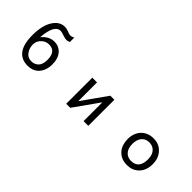

<svg xmlns="http://www.w3.org/2000/svg" viewBox="140 -1740 2720 2720"><g transform="rotate(45 1500.0 -380.0)"><path d="M697.3 -749V-659.2Q667 -644.5 644.5 -644.5Q611.3 -644.5 568.4 -660.2Q516.6 -678.7 495.1 -678.7Q371.1 -678.7 351.6 -409.2Q432.6 -508.8 539.1 -508.8Q633.8 -508.8 691.4 -440.4Q747.1 -374 747.1 -261.7Q747.1 -126 666 -50.8Q607.4 2.9 511.7 2.9Q252.9 2.9 252.9 -353.5Q252.9 -540 318.4 -648.4Q387.7 -762.7 496.1 -762.7Q528.3 -762.7 569.3 -747.1Q617.2 -728.5 634.8 -728.5Q666 -728.5 697.3 -749ZM513.7 -426.8Q452.1 -426.8 406.2 -384.8Q350.6 -335 350.6 -264.6Q350.6 -196.3 387.7 -140.6Q428.7 -79.1 505.9 -79.1Q569.3 -79.1 612.3 -124Q652.3 -167 652.3 -257.8Q652.3 -426.8 513.7 -426.8Z M1279.3 -3.9V-526.4H1374V-150.4L1640.6 -526.4H1721.7V-3.9H1627V-379.9L1360.4 -3.9Z M2504.9 -533.2Q2621.1 -533.2 2691.4 -448.2Q2752 -376 2752 -265.6Q2752 -135.7 2672.9 -61.5Q2604.5 2.9 2500 2.9Q2377.9 2.9 2307.6 -81.1Q2248 -154.3 2248 -265.6Q2248 -393.6 2327.1 -468.8Q2394.5 -533.2 2504.9 -533.2ZM2497.1 -450.2Q2424.8 -450.2 2381.8 -395.5Q2343.8 -346.7 2343.8 -265.6Q2343.8 -170.9 2392.6 -122.1Q2434.6 -80.1 2500 -80.1Q2656.2 -80.1 2656.2 -267.6Q2656.2 -358.4 2607.4 -408.2Q2565.4 -450.2 2497.1 -450.2Z"/></g></svg>

Font: MotoyaLCedar
Style: W3 mono
Weight: 400
Version: Version 1.01